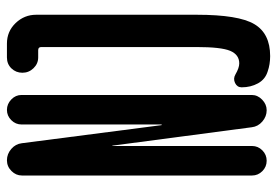

<svg xmlns="http://www.w3.org/2000/svg" viewBox="-140 -630 780 540"><g transform="rotate(-90 250.0 -360.0)"><path d="M319.3 2.9Q296.9 -3.9 285.6 -24.4Q274.4 -44.9 274.4 -70.3Q274.4 -83 286.6 -88.9Q298.8 -94.7 310.5 -87.9Q329.1 -77.1 341.8 -77.1Q366.2 -77.1 377 -102.5Q387.7 -127.9 387.7 -197.3V-633.8Q387.7 -642.6 378.9 -642.6H358.4Q340.8 -642.6 328.1 -655.8Q315.4 -668.9 315.4 -687Q315.4 -705.1 327.6 -717.8Q339.8 -730.5 358.4 -730.5H397.5Q431.6 -730.5 455.1 -706.1Q478.5 -681.6 478.5 -648.4V-196.3Q478.5 -79.1 452.1 -34.7Q425.8 9.8 362.3 9.8Q338.9 9.8 319.3 2.9ZM26.4 -41V-688.5Q26.4 -705.1 39.1 -717.8Q51.8 -730.5 69.3 -730.5Q86.9 -730.5 101.1 -718.3Q115.2 -706.1 117.2 -688.5L168 -295.9L168.9 -294.9L169.9 -295.9V-689.5Q169.9 -706.1 182.1 -718.3Q194.3 -730.5 210.9 -730.5Q227.5 -730.5 240.2 -718.3Q252.9 -706.1 252.9 -689.5V-42Q252.9 -25.4 239.7 -12.7Q226.6 0 210 0Q192.4 0 178.2 -12.2Q164.1 -24.4 162.1 -42L110.4 -433.6V-434.6L109.4 -433.6V-41Q109.4 -24.4 97.2 -12.2Q85 0 67.9 0Q50.8 0 38.6 -12.2Q26.4 -24.4 26.4 -41Z"/></g></svg>

Font: Rounded-X Mgen+ 1mn medium
Style: Regular
Weight: 500
Designer: [Source Han Sans]
Ryoko NISHIZUKA  (kana & ideographs); Paul D. Hunt (Latin, Greek & Cyrillic); Wenlong ZHANG  (bopomofo
Version: Version 1.059.20150602